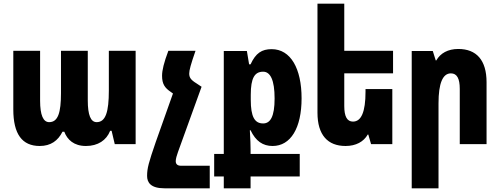

<svg xmlns="http://www.w3.org/2000/svg" viewBox="-20 -780 2704 1039"><path d="M195 10C255 10 294 -19 318 -67H328C344 -24 380 10 445 10C510 10 556 -21 576 -72H584L601 0H714V-505H569V-290C569 -175 552 -119 503 -119C471 -119 455 -157 455 -237V-505H310V-276C310 -170 294 -119 246 -119C214 -119 197 -157 197 -235V-505H52V-188C52 -54 100 10 195 10Z M776 172C776 208 796 239 870 239H1115V117H960C939 117 931 107 931 92C931 79 937 60 943 43L1071 -311H1070L1043 -329C1012 -348 1004 -361 1004 -382C1004 -400 1012 -430 1038 -505H891C867 -441 857 -400 857 -370C857 -325 872 -304 905 -282L916 -274L822 -9C785 99 776 130 776 172Z M1191 239H1336V175H1602V53H1336V28C1336 8 1335 -27 1332 -75H1336C1364 -16 1403 10 1455 10C1553 10 1612 -87 1612 -248C1612 -409 1553 -514 1450 -514C1397 -514 1364 -493 1336 -432H1328L1316 -504H1191V53H1139V175H1191ZM1404 -112C1358 -112 1337 -148 1337 -240V-267C1337 -358 1358 -392 1404 -392C1443 -392 1466 -347 1466 -247C1466 -149 1443 -112 1404 -112Z M2103 -298H1958V-284C1958 -174 1935 -122 1890 -122C1858 -122 1843 -150 1843 -206V-383H2107V-505H1843V-760H1698V-170C1698 -50 1753 10 1850 10C1906 10 1948 -13 1970 -52H1973L1988 0H2103Z M2208 239H2353V-221C2353 -330 2376 -383 2420 -383C2453 -383 2468 -355 2468 -299V0H2613V-335C2613 -455 2558 -515 2460 -515C2404 -515 2363 -492 2341 -453H2338L2322 -504H2208Z"/></svg>

Font: Noto Sans Armenian ExtraCondensed ExtraBold
Style: Regular
Weight: 800
Width: 2
Designer: Monotype Design Team
Foundry: Monotype Imaging Inc.
Version: Version 2.008